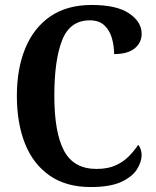

<svg xmlns="http://www.w3.org/2000/svg" viewBox="-20 -744 627 774"><path d="M345 10Q247 10 180.5 -36Q114 -82 81 -164.5Q48 -247 48 -358Q48 -467 82 -549.5Q116 -632 183 -678Q250 -724 350 -724Q450 -724 500.5 -690Q551 -656 551 -608Q551 -572 523 -549Q495 -526 440 -526Q440 -559 431 -590.5Q422 -622 400.5 -642Q379 -662 342 -662Q262 -662 230.5 -582Q199 -502 199 -358Q199 -210 238 -136.5Q277 -63 369 -63Q415 -63 446.5 -77.5Q478 -92 500 -114.5Q522 -137 537 -160Q543 -154 547 -142.5Q551 -131 551 -119Q551 -92 532.5 -62Q514 -32 469.5 -11Q425 10 345 10Z"/></svg>

Font: Noto Serif Hebrew Condensed
Style: Bold
Weight: 700
Width: 3
Designer: Monotype Design Team
Foundry: Monotype Imaging Inc.
Version: Version 2.004; ttfautohint (v1.8.4.7-5d5b)